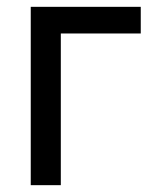

<svg xmlns="http://www.w3.org/2000/svg" viewBox="-20 -542 451 562"><path d="M70 0V-522H392V-444H158V0Z"/></svg>

Font: YasnoRaleway Medium
Style: Regular
Weight: 500
Designer: Matt McInerney, Pablo Impallari, Rodrigo Fuenzalida
Foundry: Matt McInerney, Pablo Impallari, Rodrigo Fuenzalida
Version: Version 4.026